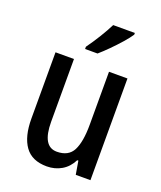

<svg xmlns="http://www.w3.org/2000/svg" viewBox="-143 -857 804 958"><g transform="rotate(20 259.5 -378.0)"><path d="M449 -540V0H371L359 -71H353Q333 -31 298 -10.5Q263 10 220 10Q141 10 104 -41.5Q67 -93 67 -188V-540H165V-207Q165 -76 242 -76Q304 -76 327.5 -122Q351 -168 351 -259V-540ZM406 -757Q393 -737 368 -708.5Q343 -680 315.5 -652.5Q288 -625 266 -606H200V-618Q226 -654 250 -693Q274 -732 291 -766H406Z"/></g></svg>

Font: Noto Sans Gurmukhi Condensed Medium
Style: Regular
Weight: 500
Width: 3
Designer: Jelle Bosma - Monotype Design Team
Foundry: Monotype Imaging Inc.
Version: Version 2.004; ttfautohint (v1.8.4.7-5d5b)